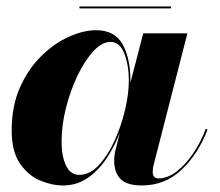

<svg xmlns="http://www.w3.org/2000/svg" viewBox="-20 -563 681 593"><path d="M225.3 -543H508V-537.1H225.3ZM382.8 -314Q382.8 -310.8 382.8 -307.6L422.4 -460H558.8L453.6 -50Q452.9 -45.7 452.3 -40.6Q451.7 -35.6 451.7 -32Q451.7 -12 470 -12Q497.6 -12 525.5 -33.4Q553.5 -54.9 577.1 -90Q600.8 -125 615.5 -165L621.1 -163.1Q592.5 -88.1 541.3 -39.2Q490 9.8 418 9.8Q371.6 9.8 352.1 -10.4Q332.5 -30.5 332.5 -68.1Q332.5 -79.3 335.4 -94L350.1 -152.8Q333.7 -110.4 308.8 -73.2Q283.9 -36.1 250.5 -13.2Q217 9.8 174.8 9.8Q140.4 9.8 103.6 -5.6Q66.9 -21 41.5 -58.1Q16.1 -95.2 16.1 -160.2Q16.1 -235.4 41.7 -293Q67.4 -350.6 107.7 -390Q147.9 -429.4 193 -449.6Q238 -469.7 277.1 -469.7Q334.2 -469.7 358.5 -426.3Q382.8 -382.8 382.8 -314ZM377.9 -314Q377.9 -361.3 364 -397.5Q350.1 -433.6 321 -433.6Q295.2 -433.6 268.6 -404.9Q241.9 -376.2 219.7 -330Q197.5 -283.7 183.8 -230Q170.2 -176.3 170.2 -126Q170.2 -79.6 184.1 -51.3Q198 -22.9 224.9 -22.9Q257.1 -22.9 284.9 -52.6Q312.7 -82.3 333.6 -128.1Q354.5 -173.8 366.2 -223.6Q377.9 -273.4 377.9 -314Z"/></svg>

Font: Bodoni* 36
Style: Bold Italic
Weight: 700
Italic angle: -13°
Version: Version 2.000; ttfautohint (v1.8.1)